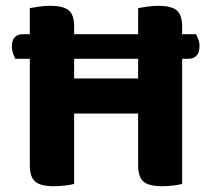

<svg xmlns="http://www.w3.org/2000/svg" viewBox="-20 -636 730 663"><path d="M630 -433H33Q29 -440 25 -451.5Q21 -463 21 -475Q21 -518 60 -518H657Q660 -512 664.5 -501Q669 -490 669 -477Q669 -454 658.5 -443.5Q648 -433 630 -433ZM83 -423H236V-1Q226 2 206 4.5Q186 7 165 7Q120 7 101.5 -9Q83 -25 83 -65ZM236 -231H83V-608Q93 -610 113.5 -613Q134 -616 154 -616Q197 -616 216.5 -601Q236 -586 236 -544ZM457 -423H609V-1Q599 2 579.5 4.5Q560 7 539 7Q494 7 475.5 -9Q457 -25 457 -65ZM609 -231H457V-608Q467 -610 487.5 -613Q508 -616 527 -616Q571 -616 590 -600.5Q609 -585 609 -543ZM544 -244H152V-365H544Z"/></svg>

Font: Baloo Bhaijaan 2
Style: Bold
Weight: 700
Designer: Sanskriti Dholi, Noopur Datye and Ek Type
Foundry: Ek Type
Version: Version 1.701